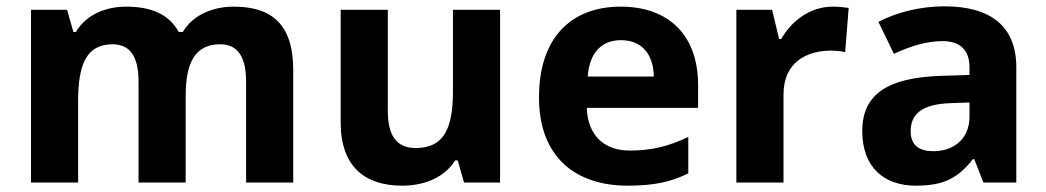

<svg xmlns="http://www.w3.org/2000/svg" viewBox="-20 -643 3308 607"><path d="M719 -622C656 -622 591 -598 558 -542H545C515 -597 459 -622 379 -622C316 -622 253 -598 220 -542H212L192 -612H78V-66H227V-323C227 -439 253 -503 336 -503C392 -503 418 -463 418 -385V-66H567V-340C567 -445 597 -503 676 -503C732 -503 758 -463 758 -385V-66H907V-422C907 -562 843 -622 719 -622Z M1561 -612H1412V-355C1412 -239 1385 -175 1294 -175C1233 -175 1206 -215 1206 -293V-612H1057V-256C1057 -116 1134 -56 1251 -56C1319 -56 1384 -80 1419 -136H1427L1447 -66H1561Z M1942 -622C1788 -622 1684 -526 1684 -335C1684 -146 1800 -56 1964 -56C2048 -56 2102 -68 2156 -95V-210C2095 -181 2041 -167 1971 -167C1887 -167 1838 -218 1835 -302H2187V-374C2187 -533 2093 -622 1942 -622ZM1943 -516C2013 -516 2046 -467 2047 -401H1838C1844 -480 1885 -516 1943 -516Z M2613 -622C2540 -622 2482 -576 2450 -520H2443L2421 -612H2308V-66H2457V-344C2457 -447 2531 -483 2608 -483C2621 -483 2642 -481 2652 -478L2663 -618C2651 -620 2628 -622 2613 -622Z M2966 -623C2889 -623 2815 -604 2757 -574L2806 -473C2857 -496 2907 -513 2960 -513C3013 -513 3045 -487 3045 -430V-406L2950 -403C2787 -397 2706 -345 2706 -229C2706 -111 2778 -56 2875 -56C2966 -56 3009 -81 3056 -140H3060L3089 -66H3193V-430C3193 -560 3112 -623 2966 -623ZM2987 -317 3045 -319V-274C3045 -204 2995 -165 2931 -165C2888 -165 2859 -182 2859 -228C2859 -280 2891 -314 2987 -317Z"/></svg>

Font: Noto Sans Malayalam UI
Style: Bold
Weight: 700
Designer: Jelle Bosma - Monotype Design Team
Foundry: Monotype Imaging Inc.
Version: Version 2.104